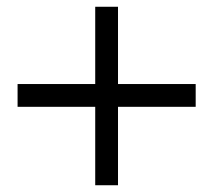

<svg xmlns="http://www.w3.org/2000/svg" viewBox="-20 -548 630 568"><path d="M558.9 -299.4H329.1V-528H261.7V-299.4H32V-232H261.7V0H329.1V-232H558.9Z"/></svg>

Font: GFS Goschen
Style: Italic
Weight: 400
Designer: George D. Matthiopoulos
Foundry: George D. Matthiopoulos
Version: Fontographer 4.7 9/28/09 FG4M≠0000002248